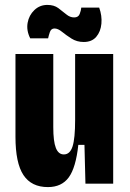

<svg xmlns="http://www.w3.org/2000/svg" viewBox="-20 -748 529 782"><path d="M175 14Q108 14 75.5 -35Q43 -84 43 -191V-528H197V-230Q197 -172 207.5 -145.5Q218 -119 240 -119Q265 -119 275.5 -151.5Q286 -184 286 -260V-528H441V0H328L324 -158H299Q289 -65 260 -25.5Q231 14 175 14ZM321 -577Q293 -577 271 -591Q249 -605 232.5 -618.5Q216 -632 202 -632Q188 -632 183 -617Q178 -602 176 -592H103Q87 -624 92.5 -655Q98 -686 120 -707Q142 -728 173 -728Q200 -728 217.5 -715Q235 -702 250 -689.5Q265 -677 282 -677Q299 -677 304.5 -691Q310 -705 311 -717H384Q396 -684 393 -651.5Q390 -619 372 -598Q354 -577 321 -577Z"/></svg>

Font: Bricolage Grotesque 12pt Condensed ExtraBold
Style: Regular
Weight: 800
Width: 3
Designer: Mathieu Triay
Foundry: Atelier Triay
Version: Version 1.001; ttfautohint (v1.8.4.7-5d5b);gftools[0.9.33.de